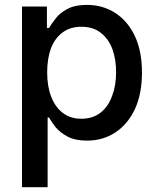

<svg xmlns="http://www.w3.org/2000/svg" viewBox="-20 -573 657 797"><path d="M71.3 204.1Q71.3 16.6 71.3 -545.9Q97.7 -545.9 174.8 -545.9Q174.8 -523.4 174.8 -457Q177.7 -457 183.6 -457Q193.4 -473.6 210.9 -496.1Q227.5 -518.6 258.8 -535.2Q290 -552.7 340.8 -552.7Q406.2 -552.7 458 -519.5Q510.7 -485.4 540 -422.9Q569.3 -360.4 569.3 -271.5Q569.3 -183.6 540 -120.1Q510.7 -57.6 459 -23.4Q407.2 10.7 341.8 10.7Q292 10.7 260.7 -5.9Q229.5 -22.5 210.9 -44.9Q193.4 -67.4 183.6 -85Q181.6 -85 177.7 -85Q177.7 -12.7 177.7 204.1Q151.4 204.1 71.3 204.1ZM175.8 -272.5Q175.8 -214.8 192.4 -171.9Q209 -128.9 240.2 -104.5Q272.5 -80.1 317.4 -80.1Q365.2 -80.1 397.5 -105.5Q429.7 -130.9 445.3 -174.8Q461.9 -217.8 461.9 -272.5Q461.9 -327.1 446.3 -370.1Q429.7 -413.1 397.5 -437.5Q366.2 -461.9 317.4 -461.9Q271.5 -461.9 240.2 -438.5Q208 -415 191.4 -372.1Q175.8 -329.1 175.8 -272.5Z"/></svg>

Font: DeepSea
Style: Medium
Weight: 500
Designer: Stem
Version: Version 3.019;git-0a5106e0b